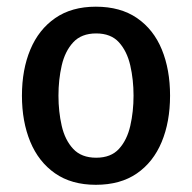

<svg xmlns="http://www.w3.org/2000/svg" viewBox="-20 -526 560 560"><path d="M476 -247Q476 -170.5 451.5 -111.8Q427 -53 379 -20Q331 13 259.5 13Q188.5 13 140.5 -20.5Q92.5 -54 68.2 -112.8Q44 -171.5 44 -247Q44 -323 68.5 -381.5Q93 -440 141 -473.2Q189 -506.5 259.5 -506.5Q331.5 -506.5 379.8 -473.2Q428 -440 452 -381.5Q476 -323 476 -247ZM150.5 -247Q150.5 -200.5 160 -159Q169.5 -117.5 193.5 -91.8Q217.5 -66 260.5 -66Q303.5 -66 327 -91.8Q350.5 -117.5 360 -159Q369.5 -200.5 369.5 -247Q369.5 -293.5 360 -335Q350.5 -376.5 327 -402.5Q303.5 -428.5 260.5 -428.5Q217.5 -428.5 193.5 -402.5Q169.5 -376.5 160 -335Q150.5 -293.5 150.5 -247Z"/></svg>

Font: Signika
Style: Regular
Weight: 400
Designer: Anna Giedry
Foundry: Anna Giedry
Version: Version 2.001